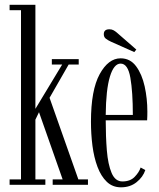

<svg xmlns="http://www.w3.org/2000/svg" viewBox="-20 -770 662 800"><path d="M20 0V-22.5H67.5V-727.5H20V-750H127.5V-316.5L239 -501H196V-523.5H308V-501H266L186.5 -362.5L306.5 -22.5H346.5V0H199.5V-22.5H241L142.5 -302.5L127.5 -271.5V-22.5H169V0Z M484 10.5Q449 10.5 425 -12.5Q401 -35.5 386.2 -74.8Q371.5 -114 365.2 -162.8Q359 -211.5 359 -263Q359 -394.5 395.2 -460.8Q431.5 -527 482.5 -527Q522.5 -527 547 -494Q571.5 -461 582.8 -410Q594 -359 594 -305.5Q594 -296 593.8 -286.8Q593.5 -277.5 593 -268.5H420.5Q420.5 -201.5 425.2 -143.2Q430 -85 445 -49.5Q460 -14 490 -14Q522.5 -14 541 -33Q559.5 -52 566 -72L585.5 -61.5Q576 -32.5 549.2 -11Q522.5 10.5 484 10.5ZM482.5 -505Q454.5 -505 438 -450.8Q421.5 -396.5 420.5 -291H533.5Q533.5 -387 523.2 -446Q513 -505 482.5 -505ZM539.5 -553 442 -596.5Q429 -602.5 420.8 -609Q412.5 -615.5 412.5 -627.5Q412.5 -648 435.5 -648Q445.5 -648 452.5 -644.2Q459.5 -640.5 466.5 -634.5L548 -563.5Z"/></svg>

Font: Imbue 50pt Light
Style: Regular
Weight: 300
Designer: Tyler Finck
Foundry: Etcetera Type Company
Version: Version 1.102; ttfautohint (v1.8.3)